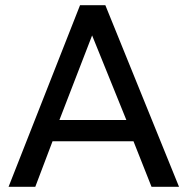

<svg xmlns="http://www.w3.org/2000/svg" viewBox="-20 -720 723 740"><path d="M13 0 288.5 -700H386L670 0H564L494.5 -175.5H182.5L116 0ZM209 -257.5H467L335 -583.5Z"/></svg>

Font: Geologica Cursive Light
Style: Regular
Weight: 300
Designer: Sindre Bremnes, Frode Helland
Foundry: Monokrom Skriftforlag AS
Version: Version 1.010;gftools[0.9.28]